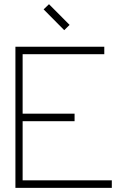

<svg xmlns="http://www.w3.org/2000/svg" viewBox="-20 -904 575 924"><path d="M88.9 -643.1V-356.9H338.9V-320.8H88.9V-36.1H518.1V0H54.2V-679.2H481.9V-643.1ZM289.1 -758.8 189.9 -858.9 215.8 -883.8 314.9 -784.2Z"/></svg>

Font: RawengulkSans
Style: Regular
Weight: 500
Designer: gluk (gluksza@wp.pl)
Foundry: gluk (gluksza@wp.pl)
Version: Version 0.94